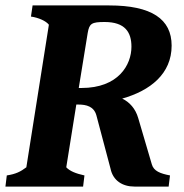

<svg xmlns="http://www.w3.org/2000/svg" viewBox="-25 -687 676 707"><path d="M-5 0H281L286 -41C254 -48 232 -57 219 -71L256 -302H264C293 -302 321 -295 330 -262L382 -66C391 -22 426 0 470 0H596L601 -41C565 -48 541 -57 534 -82L484 -252C474 -287 452 -311 425 -324C528 -353 607 -415 607 -519C607 -617 533 -667 377 -667H95L89 -626C117 -622 144 -610 155 -596L72 -71C51 -55 33 -46 0 -41ZM265 -363 298 -566C304 -600 312 -606 360 -606C436 -606 459 -568 459 -515C459 -448 411 -363 275 -363Z"/></svg>

Font: Caladea
Style: Bold Italic
Weight: 700
Italic angle: -9°
Designer: Carolina Giovagnoli and Andres Torresi
Foundry: Carolina Giovagnoli & Andres Torresi
Version: Version 1.001;hotconv 1.0.109;makeotfexe 2.5.65596